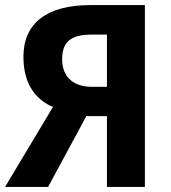

<svg xmlns="http://www.w3.org/2000/svg" viewBox="-23 -734 670 754"><path d="M316 -278H397V0H546V-714H331C160 -714 69 -642 69 -511C69 -392 128 -338 185 -314L-3 0H166ZM397 -598V-393H339C263 -393 221 -434 221 -501C221 -570 256 -598 335 -598Z"/></svg>

Font: Noto Sans Display
Style: Bold
Weight: 700
Designer: Monotype Design Team
Foundry: Monotype Imaging Inc.
Version: Version 1.900